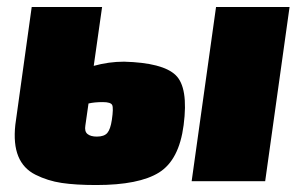

<svg xmlns="http://www.w3.org/2000/svg" viewBox="-20 -520 869 551"><path d="M273 -500 249 -331Q292 -343 336 -343Q447 -340 484 -304.5Q521 -269 507 -161Q494 -61 436.5 -25Q379 11 256 11Q197 11 157 5Q117 -1 82 -18.5Q47 -36 32.5 -71.5Q18 -107 24 -162L71 -500ZM811 -500 741 0H530L600 -500ZM234 -223 225 -160Q222 -143 231 -135.5Q240 -128 258 -128Q279 -128 288 -138.5Q297 -149 301 -176Q306 -210 302 -218.5Q298 -227 275 -227Q251 -227 234 -223Z"/></svg>

Font: Exo 2.0 Black
Style: Italic
Weight: 900
Italic angle: -8°
Designer: Natanael Gama
Version: Version 1.001;PS 001.001;hotconv 1.0.70;makeotf.lib2.5.58329